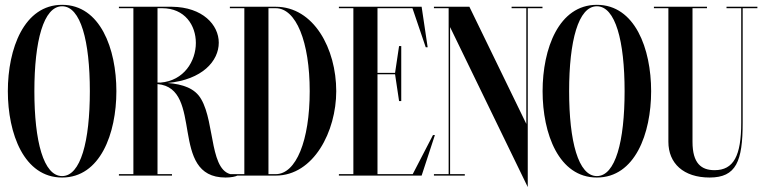

<svg xmlns="http://www.w3.org/2000/svg" viewBox="-20 -728 3169 796"><path d="M237.5 -708C79.5 -708 12.5 -526 12.5 -350C12.5 -174 79.5 8 237.5 8C395.5 8 462.5 -174 462.5 -350C462.5 -526 395.5 -708 237.5 -708ZM237.5 2C160.5 2 122.5 -142 122.5 -350C122.5 -558 160.5 -702 237.5 -702C314.5 -702 352.5 -558 352.5 -350C352.5 -142 314.5 2 237.5 2Z M963 -6C960 -5 955 -4 952 -4C847 -4 873 -217 814 -317C788.3 -362.2 737.6 -378.9 674.9 -384C819.1 -397.4 887 -475.4 887 -551C887 -624.7 820.4 -698.5 693 -700V-700H473V-694H533V-6H473V0H693V-6H633V-379.4C827.9 -362.7 677.5 8 915 8C938 8 958 4 966 -1ZM652 -694C746.5 -694 792 -623 792 -550C792 -475.1 743.2 -393.4 645.5 -385.6C641.4 -385.7 637.2 -385.8 633 -385.9V-694Z M1123 -700H933V-694H993V-6H933V0H1123C1281 0 1374 -184 1374 -350C1374 -526 1281 -700 1123 -700ZM1093 -6V-694H1123C1207.5 -694 1264 -555 1264 -350C1264 -145 1207.5 -6 1123 -6Z M1691.1 -6H1545V-420H1617.9L1634.5 -309H1643.5V-537H1634.5L1617.9 -426H1545V-694H1690L1745 -532H1753L1728 -700H1385V-694H1445V-6H1385V0H1728L1783 -168H1775Z M2229 -700H2101V-694H2162V-214.4L1926 -700H1779V-694H1840V-6H1779V0H1907V-6H1846V-615.6L2168 47.5V-694H2229Z M2454.5 -708C2296.5 -708 2229.5 -526 2229.5 -350C2229.5 -174 2296.5 8 2454.5 8C2612.5 8 2679.5 -174 2679.5 -350C2679.5 -526 2612.5 -708 2454.5 -708ZM2454.5 2C2377.5 2 2339.5 -142 2339.5 -350C2339.5 -558 2377.5 -702 2454.5 -702C2531.5 -702 2569.5 -558 2569.5 -350C2569.5 -142 2531.5 2 2454.5 2Z M3120 -700H2992V-694H3053V-219.5C3053 -82 3021.5 -22.5 2942.5 -22.5C2887.5 -22.5 2851 -50.5 2851 -140V-694H2911V-700H2691V-694H2751V-140C2751 -51 2813.5 8 2922 8C3032.2 8 3059 -59.5 3059 -219.5V-694H3120Z"/></svg>

Font: Picaflor 72 pt
Style: Regular
Weight: 400
Designer: Ariel Martín Pérez
Foundry: Tunera Type Foundry
Version: Version 1.000;hotconv 1.0.109;makeotfexe 2.5.65596